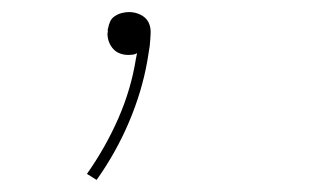

<svg xmlns="http://www.w3.org/2000/svg" viewBox="-20 -83 540 318"><path d="M140 215 124 205Q155 161 176 113Q197 65 205 15L207 5Q204 7 200 7.5Q196 8 193 8Q185 8 178.5 5.5Q172 3 167.5 -2Q163 -7 160.5 -13.5Q158 -20 158 -28Q159 -30 158.5 -32Q158 -34 159 -36Q160 -42 162.5 -47.5Q165 -53 170.5 -56.5Q176 -60 182 -61.5Q188 -63 194 -63Q204 -63 213 -58.5Q222 -54 226 -46Q230 -38 229.5 -27.5Q229 -17 228 -7L224 18Q215 69 193.5 119.5Q172 170 140 215Z"/></svg>

Font: Iosevka Curly Thin
Style: Italic
Weight: 100
Italic angle: -9°
Monospace: yes
Designer: Belleve Invis
Foundry: Belleve Invis
Version: Version 22.1.2; ttfautohint (v1.8.4)